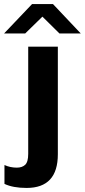

<svg xmlns="http://www.w3.org/2000/svg" viewBox="-72 -740 418 946"><path d="M189 -720 326 -575H221L137 -658L52 -575H-52L86 -720ZM213 -510V20Q213 186 59 186Q-8 186 -50 166V73Q-22 86 11 86Q37 86 52 72Q67 58 67 18V-510Z"/></svg>

Font: Chivo
Style: Bold
Weight: 700
Designer: Hector Gatti
Foundry: Omnibus-Type
Version: Version 1.007;PS 001.007;hotconv 1.0.88;makeotf.lib2.5.64775